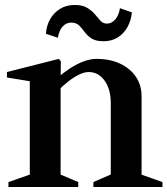

<svg xmlns="http://www.w3.org/2000/svg" viewBox="-20 -753 674 773"><path d="M14 0V-20L114 -55L100 -36V-440L118 -423L8 -441V-463L217 -516L225 -506L224 -435L213 -441Q235 -460 261.5 -477.5Q288 -495 316 -505.5Q344 -516 368 -516Q422 -516 463 -497Q504 -478 527 -444Q550 -410 550 -366V-35L538 -54L634 -20V0H356V-20L441 -57L426 -34V-338Q426 -394 401 -428.5Q376 -463 337 -463Q319 -463 297 -452Q275 -441 253.5 -424Q232 -407 214 -388L224 -415V-34L210 -56L295 -20V0ZM165 -617Q167 -650 182 -676Q197 -702 222 -717.5Q247 -733 281 -733Q312 -733 331 -721.5Q350 -710 362 -695.5Q374 -681 384.5 -669.5Q395 -658 411 -658Q429 -658 443.5 -674Q458 -690 463 -720L511 -703Q508 -671 493.5 -644.5Q479 -618 454.5 -602.5Q430 -587 397 -587Q365 -587 348 -598.5Q331 -610 320.5 -624.5Q310 -639 298.5 -650.5Q287 -662 266 -662Q247 -662 232.5 -646.5Q218 -631 213 -601Z"/></svg>

Font: Wittgenstein SemiBold
Style: Regular
Weight: 600
Designer: Jörg Drees
Foundry: Jörg Drees
Version: Version 1.500